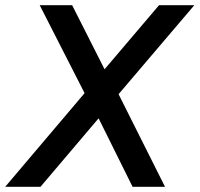

<svg xmlns="http://www.w3.org/2000/svg" viewBox="-54 -720 769 740"><path d="M272 -361 99 -700H224L349 -453L559 -700H695L403 -357L582 0H457L326 -264L102 0H-34Z"/></svg>

Font: Chakra Petch SemiBold
Style: Italic
Weight: 600
Italic angle: -10°
Designer: Katatrad Aksorn Co.,Ltd.
Foundry: Cadson Demak Co.,Ltd.
Version: Version 1.000; ttfautohint (v1.6)